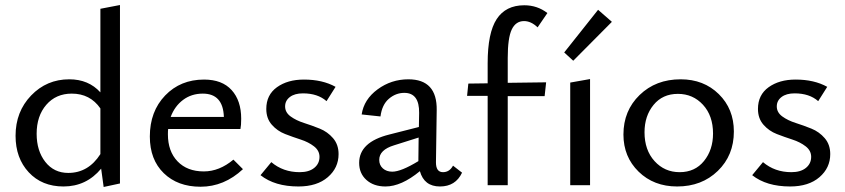

<svg xmlns="http://www.w3.org/2000/svg" viewBox="-20 -738 3367 765"><path d="M380 -703 458 -718V-7L393 7L383 -66Q324 5 233 5Q147 5 94.5 -51.5Q42 -108 42 -197Q42 -293 104 -357.5Q166 -422 256 -422Q333 -422 380 -370ZM252 -49Q332 -49 380 -124V-306Q339 -365 266 -365Q203 -365 164.5 -320.5Q126 -276 126 -205Q126 -137 160.5 -93Q195 -49 252 -49Z M910 -102 948 -64Q873 6 779 6Q688 6 632.5 -48Q577 -102 577 -194Q577 -294 638 -357.5Q699 -421 793 -421Q865 -421 903 -379Q941 -337 941 -265Q941 -238 938 -224H650Q649 -217 649 -203Q649 -135 687.5 -95Q726 -55 792 -55Q854 -55 910 -102ZM788 -365Q743 -365 709.5 -340Q676 -315 660 -272H872Q869 -365 788 -365Z M1169 5Q1075 5 1018 -40L1061 -92Q1108 -52 1174 -52Q1211 -52 1232 -69Q1253 -86 1253 -113Q1253 -138 1231 -155Q1209 -172 1178 -182Q1147 -192 1116 -204Q1085 -216 1063 -241Q1041 -266 1041 -304Q1041 -360 1083.5 -390.5Q1126 -421 1191 -421Q1265 -421 1317 -392L1281 -335Q1246 -366 1187 -366Q1154 -366 1135 -351.5Q1116 -337 1116 -314Q1116 -290 1138 -274Q1160 -258 1191.5 -248Q1223 -238 1254 -225.5Q1285 -213 1307 -187.5Q1329 -162 1329 -124Q1329 -69 1286 -32Q1243 5 1169 5Z M1785 -78 1821 -50Q1795 5 1733 5Q1670 5 1653 -56Q1579 5 1516 5Q1469 5 1440 -21Q1411 -47 1411 -89Q1411 -172 1531 -202L1649 -232L1650 -288Q1651 -368 1591 -368Q1557 -368 1529.5 -344.5Q1502 -321 1496 -274L1421 -282Q1430 -342 1484.5 -382Q1539 -422 1607 -422Q1722 -422 1720 -299L1717 -91Q1717 -52 1745 -52Q1771 -52 1785 -78ZM1543 -54Q1578 -54 1647 -96V-104L1648 -190L1550 -159Q1491 -141 1491 -101Q1491 -80 1505.5 -67Q1520 -54 1543 -54Z M2003 -507V-408L2156 -410L2150 -355H2003V0H1923V-356H1841L1846 -405L1923 -406V-486Q1923 -607 1959 -662Q1995 -717 2069 -717Q2121 -717 2161 -686L2122 -629Q2096 -654 2068 -654Q2035 -654 2019 -620.5Q2003 -587 2003 -507Z M2264 -496 2228 -529 2363 -699 2418 -651ZM2252 0V-409L2331 -423V0Z M2678 5Q2585 5 2524.5 -54Q2464 -113 2464 -202Q2464 -297 2528.5 -359.5Q2593 -422 2692 -422Q2784 -422 2844 -363Q2904 -304 2904 -214Q2904 -119 2840 -57Q2776 5 2678 5ZM2688 -52Q2749 -52 2785 -96.5Q2821 -141 2821 -206Q2821 -277 2781 -320.5Q2741 -364 2681 -364Q2620 -364 2584 -320Q2548 -276 2548 -211Q2548 -140 2588 -96Q2628 -52 2688 -52Z M3128 5Q3034 5 2977 -40L3020 -92Q3067 -52 3133 -52Q3170 -52 3191 -69Q3212 -86 3212 -113Q3212 -138 3190 -155Q3168 -172 3137 -182Q3106 -192 3075 -204Q3044 -216 3022 -241Q3000 -266 3000 -304Q3000 -360 3042.5 -390.5Q3085 -421 3150 -421Q3224 -421 3276 -392L3240 -335Q3205 -366 3146 -366Q3113 -366 3094 -351.5Q3075 -337 3075 -314Q3075 -290 3097 -274Q3119 -258 3150.5 -248Q3182 -238 3213 -225.5Q3244 -213 3266 -187.5Q3288 -162 3288 -124Q3288 -69 3245 -32Q3202 5 3128 5Z"/></svg>

Font: EauTest Medium
Style: Regular
Weight: 500
Designer: Christian Thalmann (Catharsis Fonts)
Version: Version 0.001;PS 000.001;hotconv 1.0.88;makeotf.lib2.5.64775